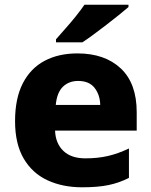

<svg xmlns="http://www.w3.org/2000/svg" viewBox="-20 -879 643 816"><path d="M309 -652Q425 -652 493 -588.5Q561 -525 561 -402V-324H214Q216 -270 249 -238Q282 -206 343 -206Q395 -206 438.5 -216Q482 -226 528 -248V-123Q487 -102 441.5 -92.5Q396 -83 329 -83Q246 -83 181.5 -113Q117 -143 80.5 -205.5Q44 -268 44 -364Q44 -461 77 -525Q110 -589 169.5 -620.5Q229 -652 309 -652ZM312 -535Q273 -535 247.5 -510.5Q222 -486 217 -433H406Q405 -476 382 -505.5Q359 -535 312 -535ZM526 -849Q510 -835 485 -815Q460 -795 431.5 -773Q403 -751 376.5 -731.5Q350 -712 330 -699H218V-712Q234 -731 257 -756.5Q280 -782 302 -809.5Q324 -837 339 -859H526Z"/></svg>

Font: Noto Sans Telugu UI ExtraBold
Style: Regular
Weight: 800
Designer: Jelle Bosma - Monotype Design Team
Foundry: Monotype Imaging Inc.
Version: Version 2.005; ttfautohint (v1.8.4.7-5d5b)